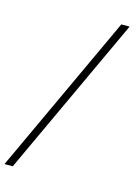

<svg xmlns="http://www.w3.org/2000/svg" viewBox="-199 -774 765 1051"><g transform="rotate(15 183.5 -248.0)"><path d="M-66 204 354 -700H401L-19 204Z"/></g></svg>

Font: Red Hat Display VF
Style: Regular
Weight: 300
Designer: Pentagram, MCKL
Foundry: Pentagram, MCKL
Version: Version 1.023